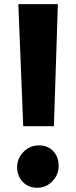

<svg xmlns="http://www.w3.org/2000/svg" viewBox="-20 -889 363 920"><path d="M91.3 -284.2 67.9 -869.1H257.3L238.3 -284.2ZM158.2 10.7Q116.2 10.7 89.4 -17.1Q62.5 -44.9 62 -86.9Q61.5 -129.4 92.3 -160.9Q123 -192.4 166 -192.4Q209 -192.4 234.9 -165Q260.7 -137.7 261.2 -95.2Q261.2 -52.2 231.2 -20.8Q201.2 10.7 158.2 10.7Z"/></svg>

Font: HaufeMerriweatherSans
Style: Bold
Weight: 700
Designer: Eben Sorkin
Foundry: Eben Sorkin
Version: Version 1.56